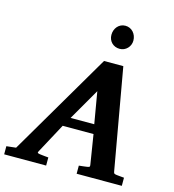

<svg xmlns="http://www.w3.org/2000/svg" viewBox="-184 -1029 1029 1137"><g transform="rotate(15 331.0 -460.5)"><path d="M382.8 -503.9 271 -310.1H416ZM391.1 0V-49.8Q398.9 -50.8 407 -51.5Q415 -52.2 421.9 -53.2Q429.7 -54.2 437 -55.2Q446.8 -56.2 452.1 -58.6Q457.5 -61 456.1 -69.8L426.8 -252.9H237.8L139.2 -69.8Q134.3 -62.5 138.2 -59.3Q142.1 -56.2 151.9 -55.2Q159.7 -54.2 168.5 -53.2Q175.8 -52.2 185.1 -51.5Q194.3 -50.8 204.1 -49.8V0H-53.2V-49.8L4.9 -56.2L375 -687H493.2L602.1 -70.8Q603.5 -61 607.2 -58.3Q610.8 -55.7 622.1 -54.2Q628.9 -53.7 636.7 -52.7Q643.6 -51.8 651.6 -51.3Q659.7 -50.8 668 -49.8V0ZM511.7 -848.1Q511.7 -834.5 506.6 -822Q501.5 -809.6 492.4 -800.3Q483.4 -791 471.2 -785.6Q459 -780.3 444.8 -780.3Q430.2 -780.3 417.7 -785.4Q405.3 -790.5 396.2 -799.6Q387.2 -808.6 382.1 -821Q377 -833.5 377 -848.1Q377 -863.3 381.8 -876.5Q386.7 -889.6 395.5 -899.7Q404.3 -909.7 416.5 -915.5Q428.7 -921.4 443.8 -921.4Q458.5 -921.4 470.9 -915.8Q483.4 -910.2 492.4 -900.1Q501.5 -890.1 506.6 -876.7Q511.7 -863.3 511.7 -848.1Z"/></g></svg>

Font: Charis SIL
Style: Bold Italic
Weight: 700
Italic angle: -11°
Foundry: SIL International
Version: Version 4.112